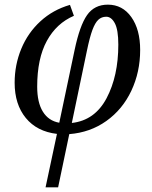

<svg xmlns="http://www.w3.org/2000/svg" viewBox="-20 -566 654 826"><path d="M225 10Q139 0 91 -58.5Q43 -117 43 -210Q43 -287 71.5 -356Q100 -425 154 -474.5Q208 -524 281 -545L298 -498Q223 -466 181.5 -390Q140 -314 140 -193Q140 -125 164.5 -85.5Q189 -46 235 -38L301 -351Q323 -456 354.5 -501Q386 -546 444 -546Q507 -546 545 -492.5Q583 -439 583 -351Q583 -256 545 -175.5Q507 -95 437.5 -45.5Q368 4 278 11L230 240H176ZM489 -374Q489 -438 474 -466Q459 -494 437 -494Q417 -494 403 -481Q389 -468 377.5 -437Q366 -406 354 -348L289 -37Q388 -48 438.5 -143.5Q489 -239 489 -374Z"/></svg>

Font: Noto Serif Narrow
Style: Italic
Weight: 400
Width: 4
Italic angle: -12°
Designer: Monotype Design Team
Foundry: Monotype Imaging Inc.
Version: Version 1.001